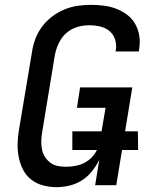

<svg xmlns="http://www.w3.org/2000/svg" viewBox="-20 -763 640 791"><path d="M213 8Q184 8 157.5 1Q131 -6 109.5 -22.5Q88 -39 75.5 -63Q63 -87 57.5 -114Q52 -141 52.5 -169.5Q53 -198 58 -227L112 -550Q116 -577 126 -603.5Q136 -630 153.5 -653.5Q171 -677 195 -695Q219 -713 245.5 -724Q272 -735 299.5 -739Q327 -743 355 -743Q382 -743 409 -739.5Q436 -736 460 -726.5Q484 -717 504.5 -701.5Q525 -686 537.5 -663.5Q550 -641 554 -614.5Q558 -588 553 -560L552 -551H456L457 -556Q461 -579 454 -600.5Q447 -622 430.5 -635.5Q414 -649 392 -654Q370 -659 348 -659Q331 -659 314.5 -656Q298 -653 282 -645.5Q266 -638 252.5 -626Q239 -614 230 -599.5Q221 -585 215 -568.5Q209 -552 206 -536L153 -214Q150 -196 150 -179Q150 -162 153.5 -145.5Q157 -129 166 -115.5Q175 -102 187.5 -92.5Q200 -83 217 -79.5Q234 -76 251 -76Q275 -76 299 -81.5Q323 -87 343.5 -102Q364 -117 376.5 -139.5Q389 -162 392 -185L415 -319H297L310 -403H525L459 0H372L389 -105Q377 -80 359 -57.5Q341 -35 317.5 -20Q294 -5 266.5 1.5Q239 8 213 8ZM549 -145H278V-222H548Z"/></svg>

Font: Iosevka Aile Medium Oblique
Style: Regular
Weight: 500
Italic angle: -9°
Designer: Belleve Invis
Foundry: Belleve Invis
Version: Version 31.1.0; ttfautohint (v1.8.4)